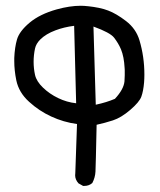

<svg xmlns="http://www.w3.org/2000/svg" viewBox="-20 -584 540 650"><path d="M234.4 9.3Q234.4 5.9 234.9 2.4L240.7 -164.1Q194.8 -170.4 153.6 -189.5Q112.3 -208.5 78.6 -239.3Q43.9 -270.5 35.2 -312Q28.3 -346.2 28.3 -377Q28.3 -382.3 28.3 -387.7Q29.8 -423.8 37.6 -450.7Q45.9 -478.5 80.3 -507.3Q114.7 -536.1 171.9 -552.2Q216.3 -564.5 253.4 -564.5Q264.2 -564.5 280.3 -562.7Q296.4 -561 314.5 -557.4Q332.5 -553.7 346.2 -548.3Q373.5 -538.1 406.7 -512.7Q440.4 -486.8 452.1 -447.8Q468.8 -392.1 468.8 -331.5Q468.8 -317.9 467.8 -305.2Q465.3 -275.4 458.5 -256.8Q451.7 -238.3 420.9 -211.9Q390.1 -185.5 362.3 -176.5Q334.5 -167.5 307.1 -161.6Q304.2 -22.9 303.2 -2.9Q302.2 17.1 292.5 35.6Q281.2 45.4 265.6 45.4Q264.2 45.4 261.2 45.4L245.6 36.6Q234.4 23.9 234.4 9.3ZM237.8 -234.4 231 -496.6Q196.3 -492.2 168 -481.4Q135.3 -469.2 116.2 -450.2Q102.1 -436 98.6 -419.9Q93.8 -397.5 93.8 -374.8Q93.8 -352.1 98.6 -330.3Q103.5 -308.6 125.5 -287.4Q147.5 -266.1 176.8 -252Q206.1 -237.8 237.8 -234.4ZM401.9 -353.5Q399.9 -392.1 389.6 -417Q380.9 -437.5 366.2 -456.5Q353 -473.6 296.4 -494.1L304.2 -229.5Q340.8 -237.3 369.1 -249.5Q398.9 -281.7 401.4 -308.6Q402.3 -321.3 402.3 -329.3Q402.3 -337.4 402.3 -340.6Q402.3 -343.8 402.3 -346.9Q402.3 -350.1 401.9 -353.5Z"/></svg>

Font: Bakudai
Style: Medium
Weight: 500
Version: Version 1.48